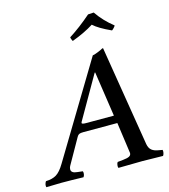

<svg xmlns="http://www.w3.org/2000/svg" viewBox="-125 -960 931 1060"><g transform="rotate(-15 341.0 -430.0)"><path d="M310.1 -283.2H470.2L432.1 -540H429.2L289.1 -295.9Q287.1 -292 287.1 -290Q287.1 -283.2 310.1 -283.2ZM7.8 2Q5.4 -5.4 7.3 -14.4Q9.3 -23.4 14.2 -30.8Q50.8 -31.7 74.2 -45.9Q97.7 -60.1 122.1 -101.1L443.8 -634.8Q450.7 -634.8 473.6 -644Q496.6 -653.3 503.9 -658.2H508.8L602.1 -85Q606.4 -61 620.6 -49.6Q634.8 -38.1 662.1 -34.2L681.2 -30.8Q683.1 -23.4 681.2 -13.7Q679.2 -3.9 674.8 2Q598.6 0 557.1 0Q500 0 419.9 2Q417 -2 418.2 -13.7Q419.4 -25.4 424.8 -30.8L457 -34.2Q481 -36.6 491.9 -42.5Q502.9 -48.3 502.9 -61Q502.9 -63.5 499 -88.9L478 -238.8H284.2Q267.1 -238.8 259.8 -235.4Q252.4 -231.9 247.1 -222.2L165 -77.1Q160.2 -68.4 160.2 -58.1Q160.2 -37.1 195.8 -34.2L225.1 -30.8Q228 -24.4 226.6 -14.4Q225.1 -4.4 220.2 2Q149.9 0 94.2 0Q80.1 0 7.8 2ZM603 -763.2Q601.6 -758.8 594 -750.7Q586.4 -742.7 582 -740.2Q511.2 -772.5 481.9 -799.8Q430.7 -767.1 357.9 -740.2Q355.5 -742.7 352.3 -751.2Q349.1 -759.8 349.1 -763.2Q412.1 -803.2 477.1 -859.9L509.8 -861.8Q548.3 -805.7 603 -763.2Z"/></g></svg>

Font: Common Serif Medium
Style: Italic
Weight: 500
Italic angle: -12°
Designer: Philipp H. Poll, Khaled Hosny
Foundry: Stefan Peev, Context Ltd.
Version: Version 1.026